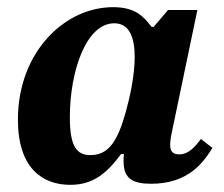

<svg xmlns="http://www.w3.org/2000/svg" viewBox="-20 -501 624 536"><path d="M176 15C240 15 278 -17 318 -71H326C325 -63 325 -56 325 -50C325 -2 351 12 402 12C508 12 549 -50 573 -88L541 -113C525 -92 507 -70 480 -70C459 -70 455 -83 455 -97C455 -112 460 -133 460 -133L531 -473H449L409 -426H403C382 -453 360 -481 296 -481C159 -481 30 -354 30 -167C30 -30 100 15 176 15ZM233 -68C195 -68 175 -90 175 -174C175 -301 220 -436 299 -436C341 -436 356 -397 356 -342C356 -291 343 -231 331 -188C309 -109 284 -68 233 -68Z"/></svg>

Font: STIX Two Text
Style: Bold Italic
Weight: 700
Italic angle: -12°
Designer: Ross Mills, John Hudson & Paul Hanslow, Tiro Typeworks Ltd; with prior portions MicroPress Inc. and Coen Hoffman, Elsevi
Foundry: Tiro Typeworks Ltd
Version: Version 2.13 b171